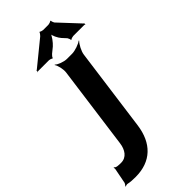

<svg xmlns="http://www.w3.org/2000/svg" viewBox="-387 -804 1077 1077"><g transform="rotate(-45 151.5 -266.0)"><path d="M-60 88 -64 90C-62 92 -62 97 -62 100L-80 193C-82 198 -88 206 -91 209L-89 212C-86 209 -77 207 -72 208C-54 212 -37 213 -13 213C111 213 183 140 200 17L267 -478C270 -502 290 -539 304 -552L302 -554C287 -542 248 -528 224 -528H183C159 -528 123 -542 112 -554L110 -552C120 -539 129 -502 126 -478L59 17C53 63 29 99 -14 99C-31 99 -56 99 -60 88ZM390 -602 277 -723C275 -727 269 -740 271 -743L267 -745C264 -741 250 -737 245 -737H203C198 -737 185 -741 183 -744L180 -743C181 -740 170 -727 167 -724L21 -605C20 -604 18 -604 17 -604L16 -601C16 -600 18 -599 18 -598C18 -596 14 -594 13 -593L15 -591C16 -592 19 -594 21 -594H107C112 -594 124 -590 126 -587L131 -588C129 -591 140 -604 144 -607L176 -633C193 -648 218 -681 220 -697H216C214 -681 231 -647 244 -633L267 -608C269 -604 276 -591 274 -588L277 -586C279 -590 294 -594 299 -594H388C389 -594 390 -592 391 -591L394 -594C393 -595 392 -596 392 -597C392 -598 393 -598 394 -599L392 -602Z"/></g></svg>

Font: Asimov
Style: EdgeWideIt
Weight: 500
Designer: Google
Version: Version 2.000980: 2014